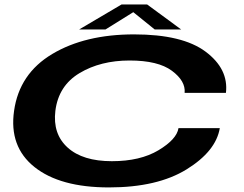

<svg xmlns="http://www.w3.org/2000/svg" viewBox="-20 -835 1095 860"><path d="M468 4.5Q249 4.5 134.5 -86.8Q20 -178 43 -338.5Q66.5 -505 213.8 -593Q361 -681 580.5 -681Q797.5 -681 901 -603.5Q1004.5 -526 992 -419H807Q812 -472 750 -518Q688 -564 560.5 -564Q430.5 -564 336.2 -507.5Q242 -451 228 -338.5Q215.5 -235 283 -174Q350.5 -113 481 -113Q608 -113 689.8 -162Q771.5 -211 779.5 -261H964.5Q947 -157.5 816 -76.5Q685 4.5 468 4.5ZM334.5 -703 524.5 -815H639L791.5 -703H673L577 -780.5L452.5 -703Z"/></svg>

Font: Anybody UltraExpanded SemiBold
Style: Italic
Weight: 600
Width: 9
Italic angle: -10°
Designer: Tyler Finck
Foundry: Etcetera Type Company
Version: Version 1.010; ttfautohint (v1.8.3) -l 8 -r 50 -G 200 -x 14 